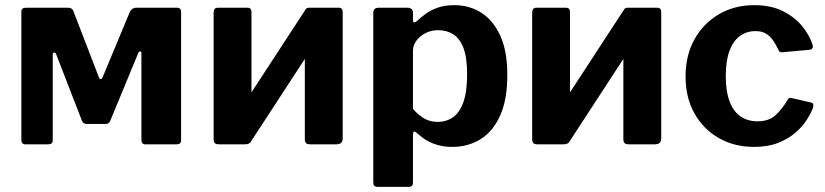

<svg xmlns="http://www.w3.org/2000/svg" viewBox="-20 -560 3200 745"><path d="M78.2 0Q62.9 0 62.9 -17.4V-514.7Q62.9 -530 80.3 -530H245Q259.8 -530 264.6 -517.3L363.5 -260.6Q365.5 -253.5 370.4 -253.1Q375.3 -252.8 378.3 -260.6L482.5 -510.7Q485.9 -519.4 492.8 -524.7Q499.6 -530 508.6 -530H667.5Q682.7 -530 682.7 -512.6V-15.3Q682.7 0 665.3 0H544Q528.7 0 528.7 -17.4V-353.8Q528.7 -360.6 523.7 -360.4Q518.7 -360.2 516 -353.1L407.9 -91.5Q403.4 -79.2 390.9 -79.2H314.6Q303.2 -79.2 298 -91.5L198.3 -348.5Q195.6 -357.1 190.1 -356Q184.6 -354.9 184.6 -347.8V-15.3Q184.6 0 167.2 0Z M955.8 -512.9V-24.1Q955.8 -10.7 949.5 -5.4Q943.3 0 928.9 0H830.6Q817.9 0 813.4 -4.9Q808.9 -9.7 808.9 -20.7V-510.7Q808.9 -530 825.1 -530H940.4Q955.8 -530 955.8 -512.9ZM1309.7 -512.9V-24.1Q1309.7 -10.7 1303.4 -5.4Q1297.2 0 1282.8 0H1184.5Q1171.8 0 1167.3 -4.9Q1162.8 -9.7 1162.8 -20.7V-510.7Q1162.8 -530 1179 -530H1294.3Q1309.7 -530 1309.7 -512.9ZM1165.5 -523 1253.5 -470.5 951 -6.6 863 -59.5Z M1561.1 -530Q1582.5 -530 1582.5 -509.7V-480.1Q1582.5 -473.5 1586.9 -473.3Q1591.4 -473 1596.7 -477.5Q1613.2 -493 1632.8 -507Q1652.3 -521.1 1679.3 -530.6Q1706.2 -540 1743.3 -540Q1801.6 -540 1847.7 -510.5Q1893.9 -481 1921.2 -421.4Q1948.5 -361.9 1948.5 -269.3Q1948.5 -172.9 1920.4 -111Q1892.3 -49.2 1844.2 -19.6Q1796 10 1734.8 10Q1695.9 10 1663.2 -2.1Q1630.5 -14.2 1601.4 -40.7Q1590.5 -50.6 1586.4 -49.6Q1582.4 -48.7 1582.4 -35.1V147.9Q1582.4 165 1567 165H1444.2Q1428.4 165 1428.4 146.7V-508Q1428.4 -519.3 1433 -524.6Q1437.6 -530 1451.1 -530H1561.1ZM1582.4 -137.5Q1602.3 -114.6 1625.1 -100.9Q1647.9 -87.1 1678.3 -87.1Q1712.7 -87.1 1738.4 -105.5Q1764 -123.8 1778.2 -164.4Q1792.5 -205 1792.5 -272.4Q1792.5 -336.7 1778.3 -373.9Q1764.1 -411 1738.8 -426.9Q1713.4 -442.9 1680.6 -442.9Q1652.6 -442.9 1630.3 -431.2Q1608 -419.5 1595.2 -401.4Q1582.4 -383.3 1582.4 -363.3V-137.5Z M2191.8 -512.9V-24.1Q2191.8 -10.7 2185.5 -5.4Q2179.3 0 2164.9 0H2066.6Q2053.9 0 2049.4 -4.9Q2044.9 -9.7 2044.9 -20.7V-510.7Q2044.9 -530 2061.1 -530H2176.4Q2191.8 -530 2191.8 -512.9ZM2545.7 -512.9V-24.1Q2545.7 -10.7 2539.4 -5.4Q2533.2 0 2518.8 0H2420.5Q2407.8 0 2403.3 -4.9Q2398.8 -9.7 2398.8 -20.7V-510.7Q2398.8 -530 2415 -530H2530.3Q2545.7 -530 2545.7 -512.9ZM2401.5 -523 2489.5 -470.5 2187 -6.6 2099 -59.5Z M2906.4 -540Q2970.7 -540 3016.5 -517.4Q3062.3 -494.8 3091.2 -460.1Q3120 -425.4 3132.4 -388.1Q3138.8 -368.3 3119.5 -366.7L3015 -357.1Q3003.6 -355.5 2999.7 -368.2Q2990.5 -387.3 2979.7 -403.2Q2968.8 -419.2 2952.7 -429.2Q2936.6 -439.3 2911.4 -439.3Q2876.8 -439.3 2850.7 -420.1Q2824.7 -401 2810.4 -362.4Q2796.1 -323.9 2796.1 -265Q2796.1 -205.4 2811.1 -166.2Q2826.1 -126.9 2853.8 -108.1Q2881.5 -89.3 2919 -89.3Q2962.9 -89.3 2988.5 -112.4Q3014.2 -135.4 3037.2 -174.3Q3039.5 -178.6 3042.9 -179.8Q3046.4 -181 3054.4 -179L3128 -161.9Q3139.4 -158.9 3134.9 -142.6Q3126.9 -120.8 3109.8 -94.1Q3092.6 -67.5 3065.2 -44.1Q3037.8 -20.7 2998.4 -5.3Q2959.1 10 2906.4 10Q2829 10 2768.8 -24.5Q2708.6 -59 2674.3 -120.5Q2640.1 -182 2640.1 -263Q2640.1 -345.4 2674.8 -407.6Q2709.6 -469.7 2769.8 -504.9Q2830 -540 2906.4 -540Z"/></svg>

Font: Libre Franklin Thin
Style: Regular
Weight: 100
Designer: Pablo Impallari, Rodrigo Fuenzalida, Nhung Nguyen
Foundry: Impallari Type
Version: Version 3.000